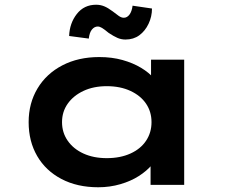

<svg xmlns="http://www.w3.org/2000/svg" viewBox="-20 -781 972 811"><path d="M395 10Q306 10 239.5 -25Q173 -60 137 -122Q101 -184 101 -265Q101 -345 138.5 -407.5Q176 -470 243.5 -505Q311 -540 399 -540Q453 -540 497.5 -527.5Q542 -515 576 -494.5Q610 -474 630 -450Q650 -426 654 -403L618 -400V-529H758V0H616V-143L645 -134Q642 -109 621 -84Q600 -59 566.5 -37.5Q533 -16 488.5 -3Q444 10 395 10ZM431 -113Q488 -113 531 -132.5Q574 -152 597 -186.5Q620 -221 620 -265Q620 -309 597 -343Q574 -377 531 -397Q488 -417 431 -417Q375 -417 332.5 -397Q290 -377 266 -343Q242 -309 242 -265Q242 -221 266 -186.5Q290 -152 332.5 -132.5Q375 -113 431 -113ZM510 -614Q492 -614 476 -621Q460 -628 439 -642Q421 -657 411 -663Q401 -669 393 -669Q379 -669 368.5 -656.5Q358 -644 355 -618L272 -629Q274 -683 304.5 -722Q335 -761 386 -761Q404 -761 420 -754.5Q436 -748 456 -733Q471 -721 482 -713.5Q493 -706 503 -706Q517 -706 527 -719.5Q537 -733 540 -757L622 -745Q622 -711 607.5 -680.5Q593 -650 568.5 -632Q544 -614 510 -614Z"/></svg>

Font: Lexend Tera SemiBold
Style: Regular
Weight: 600
Version: Version 1.007